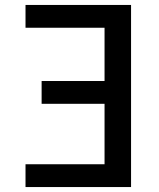

<svg xmlns="http://www.w3.org/2000/svg" viewBox="-20 -755 640 775"><path d="M83 0V-92H402V-336H148V-428H402V-643H83V-735H509V0Z"/></svg>

Font: Iosevka Custom SmBdEx
Style: Regular
Weight: 600
Width: 7
Monospace: yes
Designer: Belleve Invis
Foundry: Belleve Invis
Version: Version 11.2.4; ttfautohint (v1.8.4)